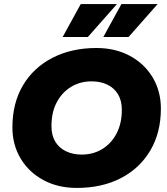

<svg xmlns="http://www.w3.org/2000/svg" viewBox="-20 -914 820 944"><path d="M358 10Q265 10 193.5 -28.5Q122 -67 81.5 -134.5Q41 -202 41 -288Q41 -407 93 -494.5Q145 -582 238.5 -630Q332 -678 454 -678Q547 -678 618.5 -639.5Q690 -601 730.5 -533.5Q771 -466 771 -380Q771 -262 719 -174Q667 -86 574 -38Q481 10 358 10ZM382 -154Q438 -154 482.5 -181Q527 -208 553 -257.5Q579 -307 579 -374Q579 -419 560.5 -450Q542 -481 508.5 -497.5Q475 -514 430 -514Q374 -514 329.5 -487Q285 -460 259 -411Q233 -362 233 -294Q233 -249 251.5 -218Q270 -187 304 -170.5Q338 -154 382 -154ZM488 -732 577 -894H755L612 -732ZM288 -732 377 -894H555L412 -732Z"/></svg>

Font: Gantari Black
Style: Italic
Weight: 900
Italic angle: -10°
Version: Version 1.000